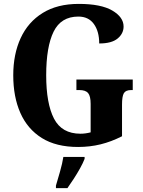

<svg xmlns="http://www.w3.org/2000/svg" viewBox="-20 -744 736 985"><path d="M381 10Q268 10 194.5 -36Q121 -82 84.5 -164.5Q48 -247 48 -358Q48 -466 86 -548.5Q124 -631 199 -677.5Q274 -724 384 -724Q498 -724 556 -690Q614 -656 614 -608Q614 -572 583.5 -546.5Q553 -521 489 -521Q489 -583 461.5 -621Q434 -659 382 -659Q293 -659 255 -581.5Q217 -504 217 -358Q217 -213 257 -135.5Q297 -58 393 -58Q418 -58 445 -65V-211Q445 -251 432 -266.5Q419 -282 387 -282H372V-336H661V-282H653Q625 -282 615.5 -266Q606 -250 606 -207V-45Q551 -17 496 -3.5Q441 10 381 10ZM267 208Q276 178 288 136Q300 94 305 61H414V71Q406 92 391 119Q376 146 358.5 173Q341 200 326 221H267Z"/></svg>

Font: Noto Serif Bengali Condensed ExtraBold
Style: Regular
Weight: 800
Width: 3
Designer: Juan Bruce, Universal Thirst, Indian Type Foundry and the Monotype Design Team.
Foundry: Monotype Imaging Inc.
Version: Version 2.003; ttfautohint (v1.8.4.7-5d5b)